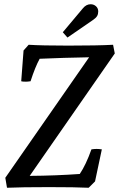

<svg xmlns="http://www.w3.org/2000/svg" viewBox="-20 -882 561 905"><path d="M400 -612Q280 -610 167 -605Q146 -567 124 -499Q110 -497 102 -497Q85 -497 80 -499L91 -644L115 -671Q177 -667 301 -667Q442 -667 513 -671L521 -630L120 -53Q245 -54 356 -62Q385 -105 411 -178Q425 -180 435 -180Q446 -180 460 -178L428 -27L398 3Q337 0 210 0Q80 0 13 3L5 -44ZM370 -842Q386 -862 407 -862Q422 -862 432.5 -852.5Q443 -843 443 -828Q443 -816 438 -807Q433 -798 420 -789L298 -705L276 -730Z"/></svg>

Font: Caladea
Style: Italic
Weight: 400
Italic angle: -9°
Designer: Carolina Giovagnoli and Andres Torresi
Foundry: Carolina Giovagnoli & Andres Torresi
Version: Version 1.001